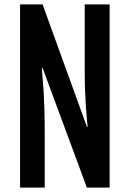

<svg xmlns="http://www.w3.org/2000/svg" viewBox="-20 -854 590 874"><path d="M71.3 -834V0H183.6V-245.1C183.6 -287.4 183.1 -324 182.1 -354.7C181.2 -385.5 180 -412.4 178.7 -435.5C177.4 -458.7 175.9 -478.8 174.3 -495.8C172.7 -512.9 171.4 -528.8 170.4 -543.5H174.3L375.5 0H479V-834H365.7V-529.8C365.7 -497.6 366.2 -468.6 367.2 -442.9C368.2 -417.2 369.3 -394.1 370.6 -373.8C371.9 -353.4 373.4 -335.3 375 -319.3C376.6 -303.4 377.9 -288.9 378.9 -275.9H376L173.8 -834Z"/></svg>

Font: Fjalla One
Style: Regular
Weight: 400
Designer: Irina Smirnova
Foundry: Irina Smirnova
Version: Version 1.001